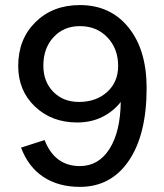

<svg xmlns="http://www.w3.org/2000/svg" viewBox="-20 -729 647 757"><path d="M63 -147 155.8 -176.8Q195.8 -74.2 294.9 -74.2Q368.7 -74.2 411.6 -141.8Q454.6 -209.5 456.1 -327.1Q426.3 -289.1 382.6 -267.6Q338.9 -246.1 284.2 -246.1Q184.1 -246.1 117.9 -308.8Q51.8 -371.6 51.8 -469.2Q51.8 -574.7 119.9 -641.8Q188 -709 294.9 -709Q415.5 -709 486.8 -620.6Q558.1 -532.2 558.1 -381.8Q558.1 -198.7 488 -95.5Q418 7.8 294.9 7.8Q210.9 7.8 151.4 -31.2Q91.8 -70.3 63 -147ZM445.8 -469.2Q445.8 -537.1 403.6 -581.5Q361.3 -626 294.9 -626Q231.4 -626 191.2 -582.5Q150.9 -539.1 150.9 -470.2Q150.9 -407.2 189.9 -367.2Q229 -327.1 291 -327.1Q359.4 -327.1 402.6 -366.5Q445.8 -405.8 445.8 -469.2Z"/></svg>

Font: LT Superior Med
Style: Regular
Weight: 500
Designer: Daniel Lyons
Foundry: LyonsType
Version: Version 1.000